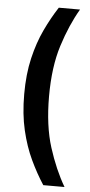

<svg xmlns="http://www.w3.org/2000/svg" viewBox="-60 -784 447 955"><g transform="rotate(5 164.0 -307.0)"><path d="M194 136Q158.5 81.5 128 17Q97.5 -47.5 78.8 -127.2Q60 -207 60 -307Q60 -407 78.8 -486.8Q97.5 -566.5 128 -631Q158.5 -695.5 194 -750H300Q252 -668.5 218 -561.2Q184 -454 184 -307Q184 -160 218 -53Q252 54 300 136Z"/></g></svg>

Font: Cabin Resolve
Style: Bold-Resolve
Weight: 700
Designer: Pablo Impallari
Foundry: Pablo Impallari. http://www.impallari.com Igino Marini. http://www.ikern.com
Version: Version 3.001